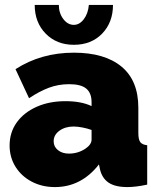

<svg xmlns="http://www.w3.org/2000/svg" viewBox="-20 -750 639 780"><path d="M19 -159Q19 -212 48 -252.5Q77 -293 128.5 -316Q180 -339 246 -339Q310 -339 352 -319V-335Q352 -372 330.5 -390Q309 -408 261 -408Q217 -408 178.5 -393.5Q140 -379 98 -351L43 -469Q147 -536 280 -536Q405 -536 473.5 -479.5Q542 -423 542 -312V-210Q542 -183 550 -172.5Q558 -162 578 -160V0Q555 5 534.5 7.5Q514 10 498 10Q447 10 420.5 -8.5Q394 -27 386 -63L382 -82Q310 10 203 10Q151 10 109 -12Q67 -34 43 -72.5Q19 -111 19 -159ZM327 -146Q352 -163 352 -183V-222Q336 -228 315.5 -232Q295 -236 279 -236Q245 -236 221.5 -219Q198 -202 198 -176Q198 -154 215.5 -140Q233 -126 260 -126Q297 -126 327 -146ZM280 -649Q303 -649 320.5 -672Q338 -695 341 -730H439Q439 -659 395 -613.5Q351 -568 280 -568Q210 -568 165.5 -613.5Q121 -659 121 -730H219Q219 -697 237 -673Q255 -649 280 -649Z"/></svg>

Font: Raleway Black
Style: Regular
Weight: 900
Designer: Matt McInerney, Pablo Impallari, Rodrigo Fuenzalida
Foundry: Matt McInerney, Pablo Impallari, Rodrigo Fuenzalida
Version: Version 4.026